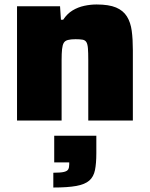

<svg xmlns="http://www.w3.org/2000/svg" viewBox="-20 -538 670 857"><path d="M56 0V-510H248L252 -450H262Q280 -477 304 -491.5Q328 -506 356 -512Q384 -518 411 -518Q466 -518 498 -504.5Q530 -491 546.5 -464.5Q563 -438 568 -400.5Q573 -363 573 -314V0H374V-269Q374 -303 372.5 -322Q371 -341 365.5 -350Q360 -359 348 -361Q336 -363 317 -363Q296 -363 283 -359.5Q270 -356 264.5 -346.5Q259 -337 257 -318.5Q255 -300 255 -270V0ZM218 299V233Q250 233 265 229.5Q280 226 284.5 218Q289 210 289 196V187H222V68H410V146Q410 191 404 221Q398 251 378.5 268Q359 285 320.5 292Q282 299 218 299Z"/></svg>

Font: Saira SemiExpanded ExtraBold
Style: Regular
Weight: 800
Width: 6
Designer: Hector Gatti with collaboration of the Omnibus-Type team
Foundry: Omnibus-Type
Version: Version 1.101